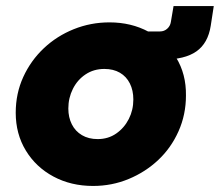

<svg xmlns="http://www.w3.org/2000/svg" viewBox="-20 -602 727 635"><path d="M288 13Q215 13 157 -18Q99 -49 65.5 -104Q32 -159 32 -229Q32 -293 57 -347.5Q82 -402 125 -442.5Q168 -483 224 -505.5Q280 -528 342 -528Q414 -528 471.5 -497Q529 -466 562.5 -411.5Q596 -357 595 -286Q595 -223 570.5 -168Q546 -113 503.5 -73Q461 -33 405.5 -10Q350 13 288 13ZM303 -142Q338 -142 364.5 -160.5Q391 -179 406 -208.5Q421 -238 421 -273Q421 -303 409.5 -326Q398 -349 376.5 -361.5Q355 -374 325 -374Q290 -374 263 -356Q236 -338 221 -308Q206 -278 206 -243Q206 -214 217.5 -191Q229 -168 251 -155Q273 -142 303 -142ZM450 -405 465 -498H509Q523 -498 533 -507Q543 -516 545 -529L554 -582H687L677 -517Q668 -459 629.5 -432Q591 -405 519 -405Z"/></svg>

Font: MuseoModerno Thin ExtraBold
Style: Italic
Weight: 800
Italic angle: -9°
Version: Version 1.003